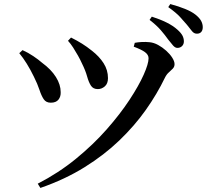

<svg xmlns="http://www.w3.org/2000/svg" viewBox="-20 -869 1040 946"><path d="M808 -675Q794 -695 773 -719.5Q752 -744 717 -771L728 -787Q769 -774 801 -758Q833 -742 854 -723Q872 -707 879 -693.5Q886 -680 886 -665Q886 -651 877 -642Q868 -633 854 -633Q843 -633 832.5 -645Q822 -657 808 -675ZM901 -747Q886 -765 866.5 -786Q847 -807 809 -834L819 -849Q860 -838 892 -825Q924 -812 943 -797Q963 -781 971 -766Q979 -751 979 -735Q979 -720 971.5 -711.5Q964 -703 950 -703Q936 -703 926 -715.5Q916 -728 901 -747ZM315 -668 330 -684Q360 -669 384 -654Q408 -639 433 -619Q469 -591 490.5 -557.5Q512 -524 512 -484Q512 -457 496.5 -443.5Q481 -430 462 -430Q439 -430 428 -447Q417 -464 409 -493Q401 -522 384 -556Q376 -574 364.5 -594.5Q353 -615 340.5 -634.5Q328 -654 315 -668ZM75 -607 91 -622Q118 -610 144 -592.5Q170 -575 187 -560Q232 -527 255.5 -489.5Q279 -452 279 -415Q280 -393 268 -378Q256 -363 230 -363Q207 -363 195.5 -380Q184 -397 174.5 -426Q165 -455 147 -491Q130 -526 112 -555Q94 -584 75 -607ZM179 57 166 36Q269 -17 354.5 -87Q440 -157 506 -232Q572 -307 618 -377Q664 -447 688 -501Q712 -555 712 -582Q712 -599 694.5 -612Q677 -625 639 -639L644 -658Q659 -661 678.5 -662Q698 -663 717 -661Q738 -659 759 -647.5Q780 -636 798.5 -619.5Q817 -603 828.5 -585Q840 -567 840 -553Q840 -540 831.5 -531Q823 -522 812 -512.5Q801 -503 793 -487Q754 -406 698.5 -327.5Q643 -249 568 -177Q493 -105 396.5 -45Q300 15 179 57Z"/></svg>

Font: Early Summer Mincho SemiBold
Style: Regular
Weight: 600
Designer: GuiWonder
Version: Version 1.002